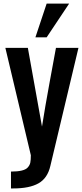

<svg xmlns="http://www.w3.org/2000/svg" viewBox="-20 -891 456 1067"><path d="M41 156.2V62.5Q113.8 62.5 133.8 40Q145.5 27.3 148.4 12.7Q151.4 -2 151.4 -28.3L9.8 -625H134.8Q207.5 -223.1 213.4 -187.5Q230 -293.9 255.9 -434.6Q282.2 -575.7 291 -625H416L259.8 31.2Q244.1 99.6 193.8 127.9Q143.6 156.2 53.7 156.2ZM176.8 -683.6 239.3 -871.1H364.3L239.3 -683.6Z"/></svg>

Font: Oswald-Regular
Style: Regular
Weight: 400
Designer: vernon adams
Foundry: vernon adams
Version: Version 2.002; ttfautohint (v0.92.18-e454-dirty) -l 8 -r 50 